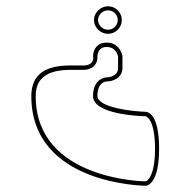

<svg xmlns="http://www.w3.org/2000/svg" viewBox="-20 -554 608 613"><path d="M325 -521C342 -521 356 -507 356 -490C356 -473 342 -459 325 -459C308 -459 293 -473 293 -490C293 -507 308 -521 325 -521ZM325 -446C349 -446 369 -466 369 -490C369 -514 349 -534 325 -534C301 -534 280 -514 280 -490C280 -466 301 -446 325 -446ZM291 -370V-375C291 -377 292 -389 300 -397C305 -402 312 -404 321 -404C350 -404 356 -377 357 -374V-337C357 -308 323 -307 321 -307C320 -307 277 -306 277 -247C277 -189 426 -183 444 -183C446 -183 475 -176 475 -78C475 -21 464 5 456 16C449 25 445 25 445 25C441 25 94 21 94 -247C94 -273 101 -291 115 -305C138 -327 175 -331 207 -331H247C273 -331 291 -347 291 -370ZM291 -248C291 -294 320 -294 321 -294C338 -294 371 -303 371 -338V-375C371 -376 363 -418 321 -418C308 -418 298 -415 290 -407C277 -394 277 -376 277 -374V-373C277 -373 278 -371 278 -370C278 -354 266 -345 247 -345H232H231H208C175 -345 132 -342 105 -316C88 -300 80 -276 80 -247C80 36 442 39 445 39C446 39 454 39 462 30C474 18 488 -11 488 -79C488 -192 451 -197 445 -197C410 -198 291 -209 291 -248Z"/></svg>

Font: Platiipus Light
Style: Light
Weight: 400
Version: Version 001.000